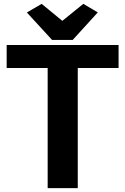

<svg xmlns="http://www.w3.org/2000/svg" viewBox="-20 -977 650 997"><path d="M250.5 -769.5H357.4L487.8 -912.6L412.6 -957L303.7 -868.7L196.3 -957L119.6 -912.1ZM227.5 0H383.8V-624H595.7V-743.2H14.6V-624H227.5Z"/></svg>

Font: Merriweather Sans
Style: Bold
Weight: 700
Designer: Eben Sorkin ( eben@eyebytes.com )
Foundry: Eben Sorkin
Version: Version 1.003